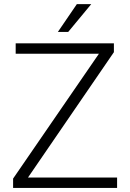

<svg xmlns="http://www.w3.org/2000/svg" viewBox="-20 -924 639 944"><path d="M555.7 -51.3V0H44.4V-45.9L466.3 -659.7H57.1V-710.9H540V-667.5L117.7 -51.3ZM264.6 -767.1 357.9 -903.8H428.7L315.4 -767.1Z"/></svg>

Font: Vazirmatn UI FD ExtraLight
Style: Regular
Weight: 200
Designer: Saber Rastikerdar
Foundry: Saber Rastikerdar
Version: Version 33.003